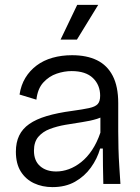

<svg xmlns="http://www.w3.org/2000/svg" viewBox="-20 -753 573 786"><path d="M195 13Q153 13 119 -3Q85 -19 65 -51Q45 -83 45 -132Q45 -170 58.5 -198Q72 -226 100 -245.5Q128 -265 171.5 -278Q215 -291 275 -299Q319 -305 344.5 -310.5Q370 -316 380 -327Q390 -338 390 -361Q390 -405 360.5 -433.5Q331 -462 273 -462Q243 -462 212 -451.5Q181 -441 157.5 -415.5Q134 -390 129 -345L60 -366Q66 -405 84 -434.5Q102 -464 130 -485Q158 -506 195 -516.5Q232 -527 275 -527Q335 -527 377 -506.5Q419 -486 441.5 -442.5Q464 -399 464 -331V-215Q464 -182 465 -144.5Q466 -107 468.5 -70Q471 -33 473 0H403Q402 -38 401.5 -73.5Q401 -109 401 -145H390Q378 -103 352 -67Q326 -31 287 -9Q248 13 195 13ZM210 -51Q236 -51 262 -60.5Q288 -70 312.5 -89.5Q337 -109 357 -139Q377 -169 391 -210V-293L419 -292Q405 -275 377.5 -266.5Q350 -258 316 -253Q282 -248 247.5 -242Q213 -236 184 -225Q155 -214 137 -193Q119 -172 119 -136Q119 -95 144 -73Q169 -51 210 -51ZM295 -591H228L296 -733H382Z"/></svg>

Font: Bricolage Grotesque 36pt Light
Style: Regular
Weight: 300
Designer: Mathieu Triay
Foundry: Atelier Triay
Version: Version 1.001;gftools[0.9.33.dev8+g029e19f]